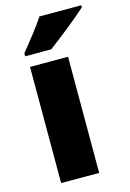

<svg xmlns="http://www.w3.org/2000/svg" viewBox="-117 -824 597 883"><g transform="rotate(-15 181.0 -383.0)"><path d="M362 -756V-766H163C134 -721 86 -663 52 -620V-606H176C229 -645 322 -719 362 -756ZM242 0V-553H61V0Z"/></g></svg>

Font: Noto Sans Thai SemCond Blk
Style: Regular
Weight: 900
Width: 4
Designer: Monotype Design Team
Foundry: Monotype Imaging Inc.
Version: Version 2.002